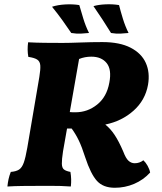

<svg xmlns="http://www.w3.org/2000/svg" viewBox="-20 -879 766 908"><path d="M464 -680Q546 -680 597.5 -653.5Q649 -627 669.5 -581.5Q690 -536 680 -478Q667 -405 611.5 -355.5Q556 -306 478 -290Q502 -271 522 -241Q542 -211 563 -162Q575 -130 588 -118.5Q601 -107 617 -107Q640 -107 658 -121Q669 -111 678 -95Q687 -79 690 -63Q658 -28 614.5 -9.5Q571 9 523 9Q468 9 438.5 -23.5Q409 -56 383 -135Q367 -185 352.5 -215Q338 -245 319 -271Q307 -271 297 -271L278 -163Q272 -124 272.5 -104.5Q273 -85 282.5 -77.5Q292 -70 313 -66Q319 -32 315 3Q287 1 267 0.5Q247 0 225.5 0Q204 0 175 0Q125 0 86.5 0.5Q48 1 15 3Q17 -16 20.5 -32Q24 -48 31 -66Q56 -68 70 -77Q84 -86 92.5 -110Q101 -134 109 -180L166 -515Q172 -551 170.5 -570Q169 -589 155.5 -597.5Q142 -606 114 -610Q108 -643 113 -679Q150 -677 190.5 -676.5Q231 -676 276 -676Q307 -676 359.5 -678Q412 -680 464 -680ZM412 -611Q381 -611 354 -600L310 -349Q318 -348 324.5 -348Q331 -348 337 -348Q394 -348 439.5 -384.5Q485 -421 497 -488Q509 -550 484.5 -580.5Q460 -611 412 -611ZM505 -723Q485 -755 465 -786Q445 -817 422 -850Q446 -857 479.5 -858.5Q513 -860 543 -855Q550 -827 561 -791Q572 -755 588 -723Q570 -721 549.5 -720Q529 -719 505 -723ZM317 -723Q296 -754 274.5 -784Q253 -814 226 -847Q253 -856 288.5 -858Q324 -860 355 -855Q363 -827 374 -791Q385 -755 401 -723Q382 -721 362 -720Q342 -719 317 -723Z"/></svg>

Font: Vollkorn ExtraBold
Style: Italic
Weight: 800
Italic angle: -11°
Designer: Friedrich Althausen
Foundry: Friedrich Althausen
Version: Version 5.000; ttfautohint (v1.8.3)